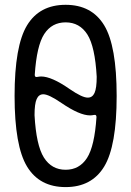

<svg xmlns="http://www.w3.org/2000/svg" viewBox="-20 -760 540 790"><path d="M158.2 -372.1Q139.6 -372.1 130.9 -352.5Q122.1 -333 122.1 -286.1Q128.9 -162.1 160.6 -111.8Q192.4 -61.5 250 -61.5Q306.6 -61.5 337.9 -109.9Q369.1 -158.2 377 -278.3Q377 -289.1 367.2 -287.1Q357.4 -285.2 350.6 -285.2Q307.6 -285.2 233.4 -335.9Q180.7 -372.1 158.2 -372.1ZM250 -668Q193.4 -668 162.1 -620.1Q130.9 -572.3 123 -452.1Q123 -441.4 132.8 -443.4Q142.6 -445.3 149.4 -445.3Q192.4 -445.3 266.6 -393.6Q319.3 -357.4 341.8 -358.4Q360.4 -358.4 369.1 -377.9Q377.9 -397.5 377.9 -444.3Q371.1 -568.4 339.4 -618.2Q307.6 -668 250 -668ZM408.7 -74.7Q357.4 9.8 250 9.8Q142.6 9.8 91.3 -74.7Q40 -159.2 40 -365.2Q40 -571.3 91.3 -655.8Q142.6 -740.2 250 -740.2Q357.4 -740.2 408.7 -655.8Q460 -571.3 460 -365.2Q460 -159.2 408.7 -74.7Z"/></svg>

Font: Rounded-X Mgen+ 1m regular
Style: Regular
Weight: 400
Designer: [Source Han Sans]
Ryoko NISHIZUKA  (kana & ideographs); Paul D. Hunt (Latin, Greek & Cyrillic); Wenlong ZHANG  (bopomofo
Version: Version 1.059.20150602